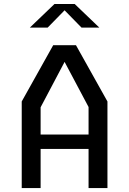

<svg xmlns="http://www.w3.org/2000/svg" viewBox="-20 -961 660 981"><path d="M91 -442.5 251.8 -730H368.2L529 -442.5V0H432.5V-414.2L296.5 -670.2H323.5L187.5 -412.8V0H91ZM151.8 -273.5H471.3V-200.2H151.8ZM258.5 -940.7H361.5L487.5 -820H396.5L296.7 -922H323.3L223.5 -820H132.5Z"/></svg>

Font: Monaspace Krypton Var ExLight
Style: Regular
Weight: 200
Designer: Riley Cran and the Lettermatic Team
Version: Version 1.200 (Monaspace Krypton Var)